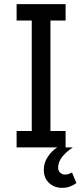

<svg xmlns="http://www.w3.org/2000/svg" viewBox="-20 -710 396 925"><path d="M60 0V-79H133V-611H60V-690H296V-611H223V-79H296V0ZM191 108Q191 74 210.5 45Q230 16 256 0H331Q298 22 279 46.5Q260 71 260 98Q260 113 270 122Q280 131 293 131Q304 131 312 128Q320 125 327 121L348 172Q335 182 317.5 188.5Q300 195 279 195Q242 195 216.5 171.5Q191 148 191 108Z"/></svg>

Font: Radio Canada Condensed
Style: Regular
Weight: 400
Width: 3
Designer: Charles Daoud, Etienne Aubert Bonn, Alexandre Saumier Demers, Jacques Le Bailly
Foundry: Radio-Canada
Version: Version 2.104; ttfautohint (v1.8.4.7-5d5b);gftools[0.9.28.de